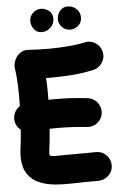

<svg xmlns="http://www.w3.org/2000/svg" viewBox="-65 -1005 687 1113"><g transform="rotate(-5 278.0 -448.5)"><path d="M7.3 -329.1Q4.4 -353.5 15.1 -375.5Q25.9 -397.5 45.9 -410.2Q46.4 -440.4 46.4 -468.8Q46.4 -502.9 45.4 -528.6Q44.4 -554.2 42.2 -579.3Q40 -604.5 35.6 -636.2Q33.7 -653.8 43 -676.8Q52.2 -699.7 72.8 -716.1Q93.3 -732.4 123.5 -730.5Q153.8 -728.5 183.6 -727.5Q213.4 -726.6 242.7 -726.6Q297.4 -726.6 354 -731.2Q410.6 -735.8 451.7 -745.1Q485.4 -752.9 514.6 -734.4Q543.9 -715.8 551.8 -682.1Q559.6 -648.4 540.8 -619.1Q522 -589.8 488.8 -582Q431.6 -568.8 367.7 -563.7Q303.7 -558.6 242.7 -558.6Q234.9 -558.6 226.8 -558.6Q218.8 -558.6 211.4 -559.1Q212.4 -539.1 213.4 -516.8Q214.4 -494.6 214.4 -468.8Q214.4 -450.7 213.9 -432.1Q234.9 -432.6 256.3 -432.6Q349.1 -432.6 441.9 -421.4Q476.1 -417.5 497.6 -389.9Q519 -362.3 515.1 -328.1Q511.2 -293.9 483.6 -272.7Q456.1 -251.5 421.9 -255.4Q341.8 -264.6 256.3 -264.6Q229.5 -264.6 206.5 -264.2Q204.1 -230.5 200.7 -198.7Q197.3 -167 193.4 -138.2Q191.9 -129.4 191.9 -119.6Q191.9 -111.3 198 -107.9Q204.1 -104.5 223.6 -104.2Q243.2 -104 282.2 -104.7Q321.3 -105.5 387.2 -105.5Q406.7 -105.5 425 -105.5Q443.4 -105.5 460.9 -106Q495.6 -106.9 520.8 -82.8Q545.9 -58.6 546.4 -23.9Q547.4 10.3 522.9 35.2Q498.5 60.1 463.9 61Q444.8 61.5 425.8 61.5Q406.7 61.5 387.2 61.5Q354 61.5 307.4 63.2Q260.7 64.9 211.7 60.8Q162.6 56.6 120.1 39.3Q77.6 22 51.3 -15.9Q24.9 -53.7 24.9 -119.6Q24.9 -128.4 25.4 -137.7Q25.9 -147 27.3 -157.7Q30.8 -183.1 33.9 -212.6Q37.1 -242.2 39.1 -273.4Q11.2 -294.9 7.3 -329.1ZM443.8 -892.1Q443.8 -862.3 422.9 -844.2Q401.9 -826.2 376.5 -826.2Q347.2 -826.2 328.1 -846.7Q309.1 -867.2 309.1 -891.6Q309.1 -919.9 326.7 -940.7Q344.2 -961.4 371.6 -961.4Q401.4 -961.4 422.6 -941.2Q443.8 -920.9 443.8 -892.1ZM283.7 -899.9Q283.7 -869.1 262.2 -847.7Q240.7 -826.2 210 -826.2Q181.2 -826.2 165 -848.4Q148.9 -870.6 148.9 -894Q148.9 -921.9 168.5 -941.7Q188 -961.4 215.8 -961.4Q240.2 -961.4 262 -945.1Q283.7 -928.7 283.7 -899.9Z"/></g></svg>

Font: Mikhak Black
Style: Regular
Weight: 900
Designer: Amin Abedi
Version: Version 3.3